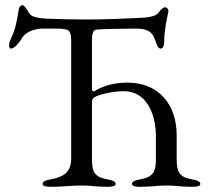

<svg xmlns="http://www.w3.org/2000/svg" viewBox="-20 -714 831 739"><path d="M660 -104V-194C660 -310 592 -396 471 -396C420 -396 381 -384 354 -369C347 -365 342 -362 339 -362C335 -362 334 -366 334 -380V-557C334 -577 336 -598 350 -600C368 -602 450 -604 502 -604C566 -604 569 -577 578 -558C582 -549 585 -529 597 -527H599C608 -527 612 -542 612 -552V-557C612 -591 620 -632 628 -669C630 -679 621 -686 616 -686C609 -686 600 -679 589 -664C579 -650 545 -646 516 -645C435 -641 375 -639 311 -639C266 -639 220 -640 163 -642C135 -643 101 -648 93 -662C87 -673 73 -694 68 -694C63 -694 54 -693 51 -671C45 -629 38 -598 20 -560C17 -554 15 -546 15 -540C15 -533 17 -527 22 -527C37 -527 57 -554 63 -565C77 -591 113 -604 145 -604H186C211 -604 217 -604 236 -600C252 -597 254 -575 254 -557V-103C254 -54 227 -33 177 -24C154 -20 144 -15 144 -6C144 2 156 5 173 5C227 5 248 0 296 0C335 0 342 5 396 5C413 5 425 2 425 -6C425 -15 415 -20 392 -24C342 -33 334 -54 334 -103V-321C334 -333 337 -335 346 -341C355 -347 406 -363 456 -363C550 -363 580 -266 580 -189V-104C580 -54 571 -33 521 -24C498 -20 488 -15 488 -6C488 2 500 5 517 5C571 5 581 0 622 0C661 0 668 5 722 5C739 5 751 2 751 -6C751 -15 741 -20 718 -24C668 -33 660 -54 660 -104Z"/></svg>

Font: EB Garamond 12
Style: Regular
Weight: 400
Version: Version 0.016+